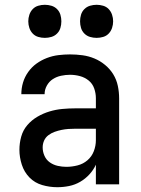

<svg xmlns="http://www.w3.org/2000/svg" viewBox="-20 -769 590 801"><path d="M219 12Q187 12 156 3Q125 -6 103 -28.5Q81 -51 71 -82Q61 -113 61 -144Q61 -172 68.5 -199Q76 -226 94 -247Q112 -268 136 -282Q160 -296 186.5 -304Q213 -312 240.5 -314.5Q268 -317 295 -317H380V-359Q380 -380 373 -400Q366 -420 350 -433Q334 -446 313.5 -451.5Q293 -457 272 -457Q254 -457 235 -453Q216 -449 200.5 -439Q185 -429 175.5 -412Q166 -395 166 -376H69Q69 -401 76 -424.5Q83 -448 97.5 -468.5Q112 -489 132 -503.5Q152 -518 175.5 -527Q199 -536 223.5 -539Q248 -542 272 -542Q298 -542 324 -538.5Q350 -535 374 -525Q398 -515 418.5 -498Q439 -481 452.5 -459Q466 -437 471.5 -411Q477 -385 477 -359V0H380V-82Q370 -60 353 -41.5Q336 -23 314.5 -10.5Q293 2 268.5 7Q244 12 219 12ZM257 -73Q280 -73 303.5 -79Q327 -85 345 -100.5Q363 -116 371.5 -138.5Q380 -161 380 -184V-232H295Q280 -232 265.5 -231Q251 -230 236.5 -227Q222 -224 208 -219Q194 -214 182 -205Q170 -196 164 -182.5Q158 -169 158 -154Q158 -136 165.5 -119Q173 -102 188 -91.5Q203 -81 221 -77Q239 -73 257 -73ZM383 -611Q369 -611 355.5 -615Q342 -619 332 -629Q322 -639 318 -652.5Q314 -666 314 -680Q314 -694 318 -707.5Q322 -721 332 -731Q342 -741 355.5 -745Q369 -749 383 -749Q397 -749 410.5 -745Q424 -741 433.5 -731Q443 -721 447.5 -707.5Q452 -694 452 -680Q452 -666 447.5 -652.5Q443 -639 433.5 -629Q424 -619 410.5 -615Q397 -611 383 -611ZM167 -611Q153 -611 139.5 -615Q126 -619 116.5 -629Q107 -639 102.5 -652.5Q98 -666 98 -680Q98 -694 102.5 -707.5Q107 -721 116.5 -731Q126 -741 139.5 -745Q153 -749 167 -749Q181 -749 194.5 -745Q208 -741 218 -731Q228 -721 232 -707.5Q236 -694 236 -680Q236 -666 232 -652.5Q228 -639 218 -629Q208 -619 194.5 -615Q181 -611 167 -611Z"/></svg>

Font: Lode Dark Term
Style: Bold
Weight: 700
Monospace: yes
Designer: Belleve Invis
Foundry: Belleve Invis
Version: Version 29.2.0